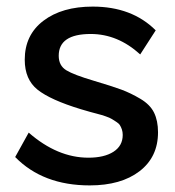

<svg xmlns="http://www.w3.org/2000/svg" viewBox="-20 -552 531 582"><path d="M252 10Q110 10 26 -76L67 -150Q154 -74 248 -74Q296 -74 324 -92Q352 -110 352 -143Q352 -152 349.5 -159.5Q347 -167 343.5 -172.5Q340 -178 332 -183Q324 -188 318.5 -191.5Q313 -195 300 -199.5Q287 -204 278.5 -206Q270 -208 252.5 -213Q235 -218 225 -221Q133 -249 94 -280Q55 -311 55 -371Q55 -446 111.5 -489Q168 -532 261 -532Q380 -532 452 -460L405 -387Q337 -449 255 -449Q158 -449 158 -383Q158 -353 181 -339Q204 -325 265 -307Q319 -291 347.5 -280.5Q376 -270 405.5 -252.5Q435 -235 447 -210.5Q459 -186 459 -151Q459 -76 403 -33Q347 10 252 10Z"/></svg>

Font: Raleway-v4020 SemiBold
Style: Regular
Weight: 600
Designer: Matt McInerney, Pablo Impallari, Rodrigo Fuenzalida
Foundry: Matt McInerney, Pablo Impallari, Rodrigo Fuenzalida
Version: Version 4.020;PS 004.020;hotconv 1.0.88;makeotf.lib2.5.64775